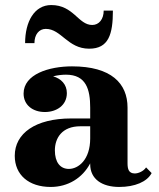

<svg xmlns="http://www.w3.org/2000/svg" viewBox="-20 -731 632 761"><path d="M161.5 -616.5C223 -616.5 248 -538 333.5 -538C410.5 -538 427.5 -595 427.5 -689H391C391 -655 372.5 -632 345.5 -632C290 -632 272 -711 183 -711C116 -711 79.5 -645 79.5 -560H116.5C116.5 -594 134.5 -616.5 161.5 -616.5ZM262.5 -261.5C120.5 -261.5 38.5 -202.5 38.5 -113.5C38.5 -37.5 94.5 10 181 10C249.5 10 307 -25.5 337.5 -83.5V-80C337.5 -21 384.5 10 452.5 10C514.5 10 563 -10.5 581 -45L559 -67.5C549 -52 528 -43.5 514.5 -43.5C490 -43.5 485.5 -61 485.5 -84V-304.5C485.5 -400.5 421 -468 265.5 -468C174.5 -468 73.5 -437 73.5 -360C73.5 -315 109.5 -287 158 -287C203.5 -287 245 -313 245 -362C245 -396.5 222 -419.5 190.5 -428.5C208 -433 226.5 -435 241.5 -435C321.5 -435 337.5 -376.5 337.5 -304.5V-261.5ZM253 -61.5C218.5 -61.5 197.5 -88 197.5 -135C197.5 -183.5 225.5 -230.5 298.5 -230.5H337.5V-182.5C337.5 -97 290 -61.5 253 -61.5Z"/></svg>

Font: Bodoni* 06
Style: Bold
Weight: 700
Version: Version 2.2